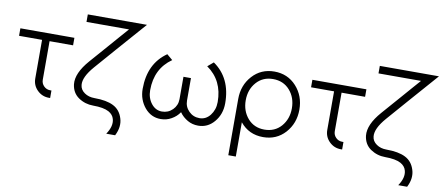

<svg xmlns="http://www.w3.org/2000/svg" viewBox="-76 -1006 3489 1512"><g transform="rotate(10 1668.5 -250.0)"><path d="M16 -500V-440H200V-132Q200 -77 238 -39Q277 0 332 0H342V-60H332Q302 -60 281 -81Q260 -102 260 -132V-440H448V-500Z M520 -700V-640H860Q860 -640 857.5 -637Q855 -634 843 -620.5Q831 -607 803 -575Q775 -543 725 -485.5Q675 -428 595 -337Q499 -227 508 -140Q516 -72 568 -36Q621 0 686 0Q770 0 812 23Q848 43 857 78Q872 132 826 200H897Q916 163 920 128Q924 93 914 62Q894 -4 838 -32Q783 -60 686 -60Q639 -60 606 -83Q571 -107 568 -145Q562 -207 640 -297Q699 -365 787 -465.5Q875 -566 993 -700Z M1191 -500Q1047 -400 1047 -198Q1047 -154 1060.5 -116.5Q1074 -79 1100 -48Q1151 12 1227 12Q1250 12 1271.5 6.5Q1293 1 1312 -10Q1332 -21 1348 -35.5Q1364 -50 1377 -69Q1390 -50 1406.5 -35.5Q1423 -21 1442 -10Q1480 12 1527 12Q1603 12 1654 -48Q1707 -110 1707 -198Q1707 -400 1563 -500L1517 -461Q1647 -370 1647 -198Q1647 -166 1638 -139.5Q1629 -113 1612 -91Q1578 -48 1527 -48Q1477 -48 1442 -83Q1407 -118 1407 -168V-347H1347V-168Q1347 -143 1338 -121.5Q1329 -100 1312 -83Q1277 -48 1227 -48Q1176 -48 1142 -91Q1107 -135 1107 -198Q1107 -370 1237 -461Z M2046 -452Q2129 -452 2180 -394Q2231 -336 2231 -250Q2231 -165 2180 -106Q2129 -48 2046 -48Q1964 -48 1913 -106Q1862 -165 1862 -250Q1862 -336 1913 -394Q1964 -452 2046 -452ZM2046 -512Q1940 -512 1871 -436Q1802 -360 1802 -250V200H1862V-74Q1932 12 2046 12Q2153 12 2222 -64Q2291 -141 2291 -250Q2291 -360 2222 -436Q2153 -512 2046 -512Z M2351 -500V-440H2535V-132Q2535 -77 2573 -39Q2612 0 2667 0H2677V-60H2667Q2637 -60 2616 -81Q2595 -102 2595 -132V-440H2783V-500Z M2855 -700V-640H3195Q3195 -640 3192.5 -637Q3190 -634 3178 -620.5Q3166 -607 3138 -575Q3110 -543 3060 -485.5Q3010 -428 2930 -337Q2834 -227 2843 -140Q2851 -72 2903 -36Q2956 0 3021 0Q3105 0 3147 23Q3183 43 3192 78Q3207 132 3161 200H3232Q3251 163 3255 128Q3259 93 3249 62Q3229 -4 3173 -32Q3118 -60 3021 -60Q2974 -60 2941 -83Q2906 -107 2903 -145Q2897 -207 2975 -297Q3034 -365 3122 -465.5Q3210 -566 3328 -700Z"/></g></svg>

Font: Unageo
Style: Light
Weight: 300
Designer: Richard Sepsi
Foundry: Richard Sepsi
Version: Version 2.000